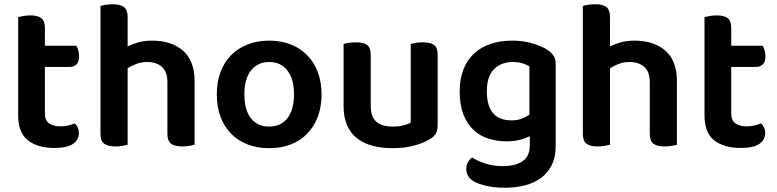

<svg xmlns="http://www.w3.org/2000/svg" viewBox="-20 -678 3635 898"><path d="M190 -147Q190 -115 209.5 -101Q229 -87 264 -87Q281 -87 298.5 -91Q316 -95 330 -101Q338 -93 343.5 -81.5Q349 -70 349 -55Q349 -25 322 -5.5Q295 14 235 14Q156 14 110.5 -21.5Q65 -57 65 -139V-598Q73 -600 88.5 -603Q104 -606 122 -606Q157 -606 173.5 -593Q190 -580 190 -547V-464H337Q342 -456 346 -443Q350 -430 350 -415Q350 -389 338 -377Q326 -365 306 -365H190V-147Z M577 -1Q568 1 553 4Q538 7 519 7Q484 7 467 -6Q450 -19 450 -52V-650Q458 -653 473.5 -655.5Q489 -658 508 -658Q543 -658 560 -645Q577 -632 577 -599V-461Q599 -472 627.5 -480Q656 -488 691 -488Q782 -488 836 -441Q890 -394 890 -299V-1Q882 1 866.5 4Q851 7 833 7Q797 7 780 -6Q763 -19 763 -52V-293Q763 -343 737 -365.5Q711 -388 669 -388Q642 -388 619 -379.5Q596 -371 577 -359V-1Z M1484 -237Q1484 -179 1466.5 -132.5Q1449 -86 1417 -53Q1385 -20 1340 -2.5Q1295 15 1239 15Q1183 15 1138 -2.5Q1093 -20 1061 -52.5Q1029 -85 1011.5 -131.5Q994 -178 994 -237Q994 -295 1011.5 -341.5Q1029 -388 1061.5 -420.5Q1094 -453 1139 -470.5Q1184 -488 1239 -488Q1294 -488 1339 -470.5Q1384 -453 1416.5 -420Q1449 -387 1466.5 -340.5Q1484 -294 1484 -237ZM1239 -388Q1185 -388 1154 -348.5Q1123 -309 1123 -237Q1123 -164 1153.5 -125Q1184 -86 1239 -86Q1294 -86 1324.5 -125.5Q1355 -165 1355 -237Q1355 -309 1324 -348.5Q1293 -388 1239 -388Z M2027 -93Q2027 -70 2019 -54.5Q2011 -39 1990 -27Q1961 -9 1916.5 3Q1872 15 1815 15Q1763 15 1721 3.5Q1679 -8 1649 -32Q1619 -56 1603 -93Q1587 -130 1587 -181V-472Q1595 -475 1610.5 -477.5Q1626 -480 1645 -480Q1680 -480 1697 -467.5Q1714 -455 1714 -421V-183Q1714 -131 1740.5 -108.5Q1767 -86 1816 -86Q1847 -86 1868.5 -92Q1890 -98 1901 -105V-472Q1909 -475 1924.5 -477.5Q1940 -480 1958 -480Q1994 -480 2010.5 -467.5Q2027 -455 2027 -421V-93Z M2458 -41Q2438 -31 2411.5 -24Q2385 -17 2350 -17Q2305 -17 2265 -29.5Q2225 -42 2195 -70Q2165 -98 2147.5 -142.5Q2130 -187 2130 -251Q2130 -309 2147.5 -353.5Q2165 -398 2197.5 -428Q2230 -458 2275 -473Q2320 -488 2375 -488Q2427 -488 2470.5 -475Q2514 -462 2540 -445Q2558 -433 2568.5 -418Q2579 -403 2579 -380V6Q2579 57 2560.5 94Q2542 131 2510 154.5Q2478 178 2435 189Q2392 200 2342 200Q2290 200 2251.5 190.5Q2213 181 2194 169Q2161 148 2161 113Q2161 94 2169 80Q2177 66 2188 59Q2214 75 2251 87Q2288 99 2330 99Q2390 99 2424 76Q2458 53 2458 2ZM2371 -115Q2400 -115 2420.5 -123Q2441 -131 2456 -142V-368Q2442 -376 2423.5 -382Q2405 -388 2379 -388Q2324 -388 2290.5 -354.5Q2257 -321 2257 -251Q2257 -213 2265.5 -187Q2274 -161 2289.5 -145Q2305 -129 2326 -122Q2347 -115 2371 -115Z M2833 -1Q2824 1 2809 4Q2794 7 2775 7Q2740 7 2723 -6Q2706 -19 2706 -52V-650Q2714 -653 2729.5 -655.5Q2745 -658 2764 -658Q2799 -658 2816 -645Q2833 -632 2833 -599V-461Q2855 -472 2883.5 -480Q2912 -488 2947 -488Q3038 -488 3092 -441Q3146 -394 3146 -299V-1Q3138 1 3122.5 4Q3107 7 3089 7Q3053 7 3036 -6Q3019 -19 3019 -52V-293Q3019 -343 2993 -365.5Q2967 -388 2925 -388Q2898 -388 2875 -379.5Q2852 -371 2833 -359V-1Z M3400 -147Q3400 -115 3419.5 -101Q3439 -87 3474 -87Q3491 -87 3508.5 -91Q3526 -95 3540 -101Q3548 -93 3553.5 -81.5Q3559 -70 3559 -55Q3559 -25 3532 -5.5Q3505 14 3445 14Q3366 14 3320.5 -21.5Q3275 -57 3275 -139V-598Q3283 -600 3298.5 -603Q3314 -606 3332 -606Q3367 -606 3383.5 -593Q3400 -580 3400 -547V-464H3547Q3552 -456 3556 -443Q3560 -430 3560 -415Q3560 -389 3548 -377Q3536 -365 3516 -365H3400V-147Z"/></svg>

Font: Baloo Bhaina 2 SemiBold
Style: Regular
Weight: 600
Designer: Yesha Goshar, Manish Minz, Shuchita Grover and Ek Type
Foundry: Ek Type
Version: Version 1.640;hotconv 1.0.111;makeotfexe 2.5.65597; ttfautoh